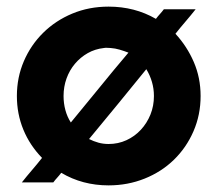

<svg xmlns="http://www.w3.org/2000/svg" viewBox="-20 -550 657 580"><path d="M46 1Q61 -18 76.5 -36Q92 -54 107 -73Q70 -111 50.5 -158.5Q31 -206 31 -260Q31 -316 52 -365Q73 -414 110.5 -451Q148 -488 198.5 -509Q249 -530 308 -530Q387 -530 451 -493Q457 -501 463 -507.5Q469 -514 475 -522H571Q556 -503 540.5 -485Q525 -467 510 -448Q545 -410 565.5 -362.5Q586 -315 586 -260Q586 -203 564.5 -153.5Q543 -104 505.5 -67.5Q468 -31 417 -10.5Q366 10 308 10Q229 10 165 -28Q159 -20 153 -13.5Q147 -7 141 1ZM172 -260Q172 -238 177.5 -217.5Q183 -197 194 -180Q238 -233 280.5 -285.5Q323 -338 368 -391Q355 -396 341.5 -400Q328 -404 314 -405Q309 -405 304 -405.5Q299 -406 294 -405Q267 -402 245 -389.5Q223 -377 206.5 -357.5Q190 -338 181 -313Q172 -288 172 -260ZM308 -115Q337 -115 362 -126.5Q387 -138 405.5 -158Q424 -178 434.5 -204Q445 -230 445 -260Q445 -282 439 -302.5Q433 -323 422 -341Q379 -288 336 -235.5Q293 -183 249 -130Q263 -123 277.5 -119Q292 -115 308 -115Z"/></svg>

Font: Rosa Sans
Style: Bold
Weight: 700
Designer: Pentagram / MCKL
Foundry: Pentagram / MCKL
Version: Version 1.005;September 16, 2019;FontCreator 11.5.0.2425 64-